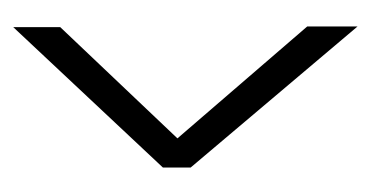

<svg xmlns="http://www.w3.org/2000/svg" viewBox="-155 -452 560 290"><g transform="rotate(-90 125.0 -307.0)"><path d="M230 -47 17 -299V-341L229 -567V-496L61 -319L230 -123Z"/></g></svg>

Font: Inconsolata UltraCondensed
Style: Regular
Weight: 400
Width: 1
Monospace: yes
Designer: Raph Levien, Cyreal, Brenton Simpson
Foundry: Raph Levien, Cyreal, Google
Version: Version 3.001; ttfautohint (v1.8.2.53-6de2)